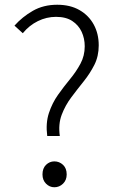

<svg xmlns="http://www.w3.org/2000/svg" viewBox="-20 -776 491 809"><path d="M179 -203Q172 -257 186 -299.5Q200 -342 224.5 -376.5Q249 -411 275 -442.5Q301 -474 319 -507.5Q337 -541 337 -581Q337 -614 324 -642Q311 -670 284.5 -687.5Q258 -705 216 -705Q176 -705 139.5 -687Q103 -669 76 -636L41 -668Q74 -705 118.5 -730.5Q163 -756 221 -756Q276 -756 315 -733.5Q354 -711 375 -672.5Q396 -634 396 -585Q396 -539 377.5 -502.5Q359 -466 332.5 -433Q306 -400 280.5 -366Q255 -332 240 -292.5Q225 -253 232 -203ZM209 13Q189 13 174 -2Q159 -17 159 -41Q159 -67 174 -81.5Q189 -96 209 -96Q230 -96 245.5 -81.5Q261 -67 261 -41Q261 -17 245.5 -2Q230 13 209 13Z"/></svg>

Font: Noto Sans SC Thin Light
Style: Regular
Weight: 300
Version: Version 2.004-H2;hotconv 1.0.118;makeotfexe 2.5.65603